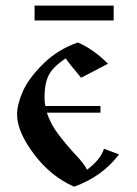

<svg xmlns="http://www.w3.org/2000/svg" viewBox="-20 -664 496 697"><path d="M105.5 -643.6V-589.8H392.6V-643.6ZM274.4 -381.8 372.1 -432.6C336.9 -467.8 300.5 -493.5 262.7 -509.8C213.9 -492.8 171.9 -467 136.7 -432.1C101.6 -397.3 77 -364.1 63 -332.5C49 -300.9 42 -272.8 42 -248C42 -207 62.3 -159.3 103 -105C143.7 -50.6 192.4 -11.1 249 13.7C316.7 -10.4 371.1 -49.5 412.1 -103.5L357.4 -124C349.6 -98 329.1 -72.6 295.9 -47.9C290 -60.9 276.7 -78.5 255.9 -100.6C235 -122.7 214.4 -147.1 193.8 -173.8C173.3 -200.5 158.9 -227.5 150.4 -254.9H344.7V-279.3H144.5C142.6 -289.1 141.6 -299.2 141.6 -309.6C141.6 -344.1 146.8 -371.4 157.2 -391.6C167.6 -411.8 188.2 -432 218.8 -452.1C224 -443 242.5 -419.6 274.4 -381.8Z"/></svg>

Font: TriodPostnaja
Style: Medium
Weight: 500
Version: 20110805; ttfautohint (v0.96) -l 8 -r 50 -G 200 -x 14 -w "G"